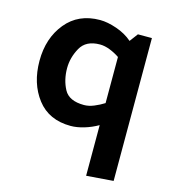

<svg xmlns="http://www.w3.org/2000/svg" viewBox="-108 -593 808 901"><g transform="rotate(15 296.0 -142.5)"><path d="M524 -485V209L393 219V-27Q362 -9 327 1.5Q292 12 262 12Q156 12 99 -62Q42 -136 42 -246Q42 -356 102.5 -430Q163 -504 268 -504Q304 -504 349 -488.5Q394 -473 426 -445L456 -485ZM297 -393Q229 -393 202.5 -345Q176 -297 176 -246Q176 -189 200 -144Q224 -99 297 -99Q320 -99 345.5 -109.5Q371 -120 393 -134V-358Q371 -373 345.5 -383Q320 -393 297 -393Z"/></g></svg>

Font: Palanquin Dark
Style: Regular
Weight: 400
Designer: Pria Ravichandran
Version: Version 1.000